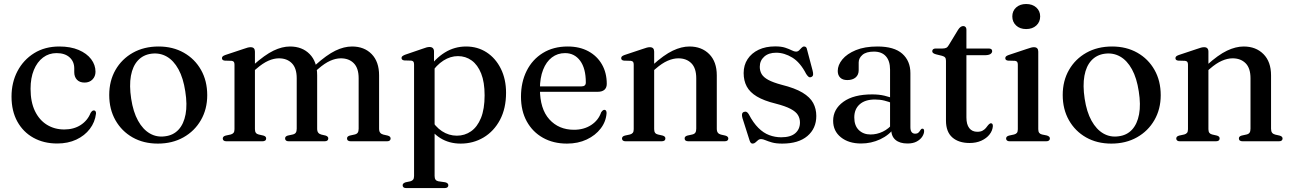

<svg xmlns="http://www.w3.org/2000/svg" viewBox="-20 -705 6446 958"><path d="M456.5 -347Q456.5 -324 441.5 -308.5Q426.5 -293 402 -293Q377.5 -293 364 -307.2Q350.5 -321.5 350.5 -345V-363.5Q350.5 -398 327 -419Q303.5 -440 262 -440Q224 -440 194.8 -418Q165.5 -396 149 -356Q132.5 -316 132.5 -262Q132.5 -196.5 154.2 -151.2Q176 -106 214 -82.5Q252 -59 300.5 -59Q348 -59 382.5 -81.2Q417 -103.5 432 -141.5Q437 -149 440.5 -151.5Q444 -154 448.5 -154Q454.5 -154 457 -149.2Q459.5 -144.5 459 -138Q454 -95.5 428.2 -61.8Q402.5 -28 360.8 -8.5Q319 11 265.5 11Q198.5 11 147 -17.5Q95.5 -46 66.5 -98.5Q37.5 -151 37.5 -223Q37.5 -293.5 67.2 -350Q97 -406.5 150.5 -439.8Q204 -473 276 -473Q332 -473 372.5 -455.8Q413 -438.5 434.8 -409.8Q456.5 -381 456.5 -347Z M771.5 -473Q842.5 -473 897.2 -442Q952 -411 983 -356.2Q1014 -301.5 1014 -230Q1014 -160.5 982.5 -105.8Q951 -51 895.5 -19.8Q840 11.5 767.5 11.5Q696 11.5 641.5 -19.5Q587 -50.5 556 -105.2Q525 -160 525 -231Q525 -301.5 556.2 -356Q587.5 -410.5 643 -441.8Q698.5 -473 771.5 -473ZM804 -25Q845 -30 871 -58.2Q897 -86.5 906 -134.8Q915 -183 904.5 -249Q894.5 -315.5 870.5 -359.2Q846.5 -403 811.8 -422.8Q777 -442.5 735 -437Q694 -431.5 668 -403.2Q642 -375 633.2 -326.8Q624.5 -278.5 634.5 -212.5Q644.5 -146.5 668.8 -102.8Q693 -59 727.8 -39Q762.5 -19 804 -25Z M1252 -447.5V-60.5Q1252 -48.5 1256.8 -42.2Q1261.5 -36 1270.5 -34L1294.5 -28.5Q1308 -24.5 1308 -14.5Q1308 0 1288.5 0H1110Q1100.5 0 1096 -3.8Q1091.5 -7.5 1091.5 -14Q1091.5 -19 1095 -22.8Q1098.5 -26.5 1106 -28.5L1131.5 -34Q1140.5 -36.5 1145.2 -42.2Q1150 -48 1150 -60V-382.5Q1150 -392 1146.8 -396.2Q1143.5 -400.5 1135.5 -401.5L1101 -402.5Q1093.5 -403.5 1090.5 -406.8Q1087.5 -410 1087.5 -414.5Q1087.5 -420 1091 -423.5Q1094.5 -427 1104 -430.5L1194 -460.5Q1207.5 -465.5 1215.8 -467.5Q1224 -469.5 1230.5 -469.5Q1241.5 -469.5 1246.8 -463.8Q1252 -458 1252 -447.5ZM1238.5 -344.5 1222.5 -361 1243 -379.5Q1301.5 -431.5 1344.5 -452.2Q1387.5 -473 1427 -473Q1488 -473 1525.2 -435Q1562.5 -397 1562.5 -329V-63Q1562.5 -49.5 1568 -42.8Q1573.5 -36 1583.5 -33.5L1605 -28.5Q1618 -24 1618 -14.5Q1618 0 1599 0H1421.5Q1402.5 0 1402.5 -14.5Q1402.5 -24.5 1415.5 -28.5L1441 -34Q1451.5 -36.5 1456 -43.2Q1460.5 -50 1460.5 -63V-314.5Q1460.5 -365 1436.2 -389.5Q1412 -414 1371.5 -414Q1346.5 -414 1318.8 -401.8Q1291 -389.5 1259.5 -362ZM1548 -344.5 1531.5 -361 1552.5 -379.5Q1610.5 -431.5 1653.5 -452.2Q1696.5 -473 1736.5 -473Q1797.5 -473 1834.5 -435Q1871.5 -397 1871.5 -329V-63Q1871.5 -49.5 1877 -42.8Q1882.5 -36 1892.5 -33.5L1914.5 -28.5Q1922 -26.5 1925.5 -22.8Q1929 -19 1929 -14Q1929 -7.5 1924.5 -3.8Q1920 0 1910.5 0H1731Q1711.5 0 1711.5 -14.5Q1711.5 -24.5 1725 -28.5L1750 -34Q1760.5 -36.5 1765 -43.2Q1769.5 -50 1769.5 -63V-314.5Q1769.5 -365 1745.2 -389.5Q1721 -414 1680.5 -414Q1655.5 -414 1627.8 -401.8Q1600 -389.5 1568.5 -362Z M2145.5 -448.5V-385.5L2148.5 -377.5V173Q2148.5 185 2153 191.2Q2157.5 197.5 2167 199.5L2201.5 204.5Q2209.5 206.5 2213.2 210.2Q2217 214 2217 219.5Q2217 226 2212.2 229.8Q2207.5 233.5 2197.5 233.5H2007.5Q1998 233.5 1993.5 229.8Q1989 226 1989 219.5Q1989 214 1992.8 210.5Q1996.5 207 2004 204.5L2028 199.5Q2037 197 2041.5 191Q2046 185 2046 173V-383Q2046 -393 2042.8 -397.2Q2039.5 -401.5 2032 -402.5L1997 -403.5Q1990 -404.5 1986.8 -407.5Q1983.5 -410.5 1983.5 -415.5Q1983.5 -421 1987.2 -424.2Q1991 -427.5 2000 -431.5L2087.5 -461.5Q2100.5 -466.5 2108.5 -468.5Q2116.5 -470.5 2123 -470.5Q2134.5 -470.5 2140 -464.5Q2145.5 -458.5 2145.5 -448.5ZM2127.5 -335.5 2113.5 -357.5Q2151 -413 2199.5 -443Q2248 -473 2305.5 -473Q2363 -473 2408 -443.8Q2453 -414.5 2479 -362.2Q2505 -310 2505 -242Q2505 -164 2474.8 -107Q2444.5 -50 2393 -19.2Q2341.5 11.5 2278.5 11.5Q2221 11.5 2177 -16Q2133 -43.5 2105.5 -95.5L2127 -116Q2151 -73 2185.2 -50.5Q2219.5 -28 2259.5 -28Q2299 -28 2330.2 -49.8Q2361.5 -71.5 2379.8 -116.2Q2398 -161 2398 -229.5Q2398 -295 2380.8 -338.2Q2363.5 -381.5 2333.5 -403.2Q2303.5 -425 2265 -425Q2227.5 -425 2192.5 -402.8Q2157.5 -380.5 2127.5 -335.5Z M3007.5 -286.5Q3007.5 -267.5 2996 -257.2Q2984.5 -247 2962.5 -247H2645V-274H2881.5Q2903 -274 2903 -293.5Q2903 -363.5 2874.8 -401.8Q2846.5 -440 2799.5 -440Q2762 -440 2733.8 -418.5Q2705.5 -397 2689.8 -356.8Q2674 -316.5 2674 -261.5Q2674 -161.5 2721 -109.5Q2768 -57.5 2844 -57.5Q2893.5 -57.5 2929.8 -81.2Q2966 -105 2979.5 -144.5Q2984.5 -151.5 2988 -154.2Q2991.5 -157 2996 -157Q3001.5 -157 3004.2 -152Q3007 -147 3006.5 -140Q3003.5 -98 2977.2 -63.8Q2951 -29.5 2907.5 -9Q2864 11.5 2809 11.5Q2741 11.5 2689.2 -17.5Q2637.5 -46.5 2608.5 -99Q2579.5 -151.5 2579.5 -222.5Q2579.5 -295 2607.8 -351.5Q2636 -408 2688.5 -440.5Q2741 -473 2812.5 -473Q2872 -473 2915.8 -449.2Q2959.5 -425.5 2983.5 -383.5Q3007.5 -341.5 3007.5 -286.5Z M3244 -447.5V-60.5Q3244 -48.5 3248.8 -42.2Q3253.5 -36 3262.5 -34L3286.5 -28.5Q3300 -24.5 3300 -14.5Q3300 0 3280.5 0H3102Q3092.5 0 3088 -3.8Q3083.5 -7.5 3083.5 -14Q3083.5 -19 3087 -22.8Q3090.5 -26.5 3098 -28.5L3123.5 -34Q3132.5 -36.5 3137.2 -42.2Q3142 -48 3142 -60V-382.5Q3142 -392 3138.8 -396.2Q3135.5 -400.5 3127.5 -401.5L3093 -402.5Q3085.5 -403.5 3082.5 -406.8Q3079.5 -410 3079.5 -414.5Q3079.5 -420 3083 -423.5Q3086.5 -427 3096 -430.5L3186 -460.5Q3199.5 -465.5 3207.8 -467.5Q3216 -469.5 3222.5 -469.5Q3233.5 -469.5 3238.8 -463.8Q3244 -458 3244 -447.5ZM3231 -344.5 3214.5 -361 3235.5 -379.5Q3293 -431.5 3336.8 -452.2Q3380.5 -473 3420 -473Q3481 -473 3518.8 -435Q3556.5 -397 3556.5 -329V-63Q3556.5 -49.5 3561.8 -42.8Q3567 -36 3577 -33.5L3599 -28.5Q3606.5 -26.5 3610.2 -22.8Q3614 -19 3614 -14Q3614 -7.5 3609.5 -3.8Q3605 0 3595 0H3415.5Q3396 0 3396 -14.5Q3396 -24.5 3409.5 -28.5L3434.5 -34Q3445 -36.5 3449.5 -43.2Q3454 -50 3454 -63V-314.5Q3454 -365 3429.5 -389.5Q3405 -414 3364.5 -414Q3339.5 -414 3311.2 -401.8Q3283 -389.5 3251.5 -362Z M3852.5 -442Q3815 -442 3793 -422.2Q3771 -402.5 3771 -371.5Q3771 -351.5 3780.2 -335.5Q3789.5 -319.5 3813.2 -306.5Q3837 -293.5 3880 -282Q3946.5 -265.5 3984.2 -242.8Q4022 -220 4037.5 -191Q4053 -162 4053 -126.5Q4053 -64 4008.5 -26.2Q3964 11.5 3883 11.5Q3852 11.5 3832 5.8Q3812 0 3799.2 -5.5Q3786.5 -11 3777.5 -11Q3768.5 -11 3761.8 -5.2Q3755 0.5 3749 6Q3743 11.5 3735.5 11.5Q3730 11.5 3726.5 8Q3723 4.5 3720 -4.5L3684.5 -116Q3681 -128 3682.5 -135.8Q3684 -143.5 3691.5 -146.5Q3699.5 -149.5 3705.5 -146.2Q3711.5 -143 3716 -135Q3738.5 -92 3764 -66.8Q3789.5 -41.5 3818.2 -30.8Q3847 -20 3878 -20Q3924.5 -20 3948 -40.2Q3971.5 -60.5 3971.5 -94Q3971.5 -114 3961.5 -130.8Q3951.5 -147.5 3925.2 -161.5Q3899 -175.5 3850.5 -188Q3791.5 -202.5 3756.5 -223.5Q3721.5 -244.5 3706 -273.5Q3690.5 -302.5 3690.5 -340.5Q3690.5 -380 3710.2 -410Q3730 -440 3765.2 -456.8Q3800.5 -473.5 3848 -473.5Q3878.5 -473.5 3898 -467Q3917.5 -460.5 3930.2 -454Q3943 -447.5 3951.5 -447.5Q3961 -447.5 3967.2 -453.8Q3973.5 -460 3979.5 -466.5Q3985.5 -473 3992.5 -473Q3998 -473 4001.8 -469.5Q4005.5 -466 4007 -457L4034.5 -353Q4038 -340 4037 -332Q4036 -324 4027.5 -320.5Q4020 -317.5 4014.5 -321.8Q4009 -326 4002.5 -336Q3973 -393.5 3933.2 -417.8Q3893.5 -442 3852.5 -442Z M4427 -58.5V-67L4421 -69V-357.5Q4421 -401 4400.2 -424.2Q4379.5 -447.5 4340.5 -447.5Q4302 -447.5 4283.2 -431.2Q4264.5 -415 4264.5 -393.5V-355Q4264.5 -331.5 4249.2 -318.5Q4234 -305.5 4207.5 -305.5Q4184.5 -305.5 4172.2 -317.8Q4160 -330 4160 -351Q4160 -380.5 4183 -408.5Q4206 -436.5 4250.2 -454.8Q4294.5 -473 4358 -473Q4441.5 -473 4482 -437Q4522.5 -401 4522.5 -340V-70.5Q4522.5 -53.5 4528.8 -45.8Q4535 -38 4546 -38Q4557.5 -38 4563.2 -43.8Q4569 -49.5 4572.5 -56Q4574.5 -59 4576.8 -61Q4579 -63 4582.5 -63Q4587 -63 4589 -59.8Q4591 -56.5 4591 -51Q4591 -38 4581.8 -23.5Q4572.5 -9 4554.2 1Q4536 11 4508 11Q4469.5 11 4448.2 -7Q4427 -25 4427 -58.5ZM4137 -102.5Q4137 -160 4188 -197Q4239 -234 4331.5 -234Q4366 -234 4393.2 -227.5Q4420.5 -221 4442 -211.5L4435 -189Q4414.5 -197.5 4392.8 -203Q4371 -208.5 4345.5 -208.5Q4296.5 -208.5 4269.5 -184.5Q4242.5 -160.5 4242.5 -119Q4242.5 -78 4265.2 -56Q4288 -34 4323.5 -34Q4355.5 -34 4385 -48.2Q4414.5 -62.5 4436 -89.5L4445 -70Q4417 -31 4372 -10Q4327 11 4276.5 11Q4214.5 11 4175.8 -20Q4137 -51 4137 -102.5Z M4680.5 -426.5 4650 -434Q4639.5 -437 4635.5 -440.8Q4631.5 -444.5 4631.5 -449.5Q4631.5 -456 4636.2 -459.5Q4641 -463 4648.5 -463H4683Q4694.5 -463 4701.5 -466.5Q4708.5 -470 4714 -480L4760.5 -556.5Q4766.5 -566 4773 -570.5Q4779.5 -575 4786 -575Q4793.5 -575 4797.8 -570.2Q4802 -565.5 4802 -557.5V-119Q4802 -84 4816.2 -65.8Q4830.5 -47.5 4856 -47.5Q4872.5 -47.5 4882.5 -53Q4892.5 -58.5 4898.8 -66Q4905 -73.5 4910.2 -80.5Q4915.5 -87.5 4922.5 -90Q4928 -90.5 4931 -87.2Q4934 -84 4934 -76Q4932.5 -53.5 4917.5 -34.2Q4902.5 -15 4876.8 -3.2Q4851 8.5 4818 8.5Q4763.5 8.5 4731.8 -19.2Q4700 -47 4700 -103.5V-401.5Q4700 -412.5 4695.8 -418Q4691.5 -423.5 4680.5 -426.5ZM4758 -429.5 4758.5 -463H4913Q4921.5 -463 4926 -459.8Q4930.5 -456.5 4930.5 -450Q4930.5 -441 4921.5 -435.2Q4912.5 -429.5 4893.5 -429.5Z M5160.5 -447.5V-60.5Q5160.5 -48.5 5165.2 -42.2Q5170 -36 5179 -34L5203.5 -29Q5211 -26.5 5214.8 -23Q5218.5 -19.5 5218.5 -14Q5218.5 -7.5 5213.8 -3.8Q5209 0 5199.5 0H5018.5Q5009 0 5004.5 -3.8Q5000 -7.5 5000 -14Q5000 -19 5003.5 -22.8Q5007 -26.5 5014.5 -28.5L5040 -34Q5049.5 -36.5 5054 -42.2Q5058.5 -48 5058.5 -60V-382.5Q5058.5 -392 5055.2 -396.2Q5052 -400.5 5044.5 -401.5L5009.5 -402.5Q5002 -403.5 4999 -406.8Q4996 -410 4996 -414.5Q4996 -420 4999.5 -423.5Q5003 -427 5012.5 -430.5L5102.5 -460.5Q5116.5 -465.5 5124.8 -467.5Q5133 -469.5 5138.5 -469.5Q5150 -469.5 5155.2 -463.8Q5160.5 -458 5160.5 -447.5ZM5100 -560Q5069 -560 5050 -577.8Q5031 -595.5 5031 -623Q5031 -650.5 5050.2 -667.8Q5069.5 -685 5100 -685Q5131.5 -685 5150.8 -667.5Q5170 -650 5170 -623Q5170 -595.5 5150.8 -577.8Q5131.5 -560 5100 -560Z M5529 -473Q5600 -473 5654.8 -442Q5709.5 -411 5740.5 -356.2Q5771.5 -301.5 5771.5 -230Q5771.5 -160.5 5740 -105.8Q5708.5 -51 5653 -19.8Q5597.5 11.5 5525 11.5Q5453.5 11.5 5399 -19.5Q5344.5 -50.5 5313.5 -105.2Q5282.5 -160 5282.5 -231Q5282.5 -301.5 5313.8 -356Q5345 -410.5 5400.5 -441.8Q5456 -473 5529 -473ZM5561.5 -25Q5602.5 -30 5628.5 -58.2Q5654.5 -86.5 5663.5 -134.8Q5672.5 -183 5662 -249Q5652 -315.5 5628 -359.2Q5604 -403 5569.2 -422.8Q5534.5 -442.5 5492.5 -437Q5451.5 -431.5 5425.5 -403.2Q5399.5 -375 5390.8 -326.8Q5382 -278.5 5392 -212.5Q5402 -146.5 5426.2 -102.8Q5450.5 -59 5485.2 -39Q5520 -19 5561.5 -25Z M6009.5 -447.5V-60.5Q6009.5 -48.5 6014.2 -42.2Q6019 -36 6028 -34L6052 -28.5Q6065.5 -24.5 6065.5 -14.5Q6065.5 0 6046 0H5867.5Q5858 0 5853.5 -3.8Q5849 -7.5 5849 -14Q5849 -19 5852.5 -22.8Q5856 -26.5 5863.5 -28.5L5889 -34Q5898 -36.5 5902.8 -42.2Q5907.5 -48 5907.5 -60V-382.5Q5907.5 -392 5904.2 -396.2Q5901 -400.5 5893 -401.5L5858.5 -402.5Q5851 -403.5 5848 -406.8Q5845 -410 5845 -414.5Q5845 -420 5848.5 -423.5Q5852 -427 5861.5 -430.5L5951.5 -460.5Q5965 -465.5 5973.2 -467.5Q5981.5 -469.5 5988 -469.5Q5999 -469.5 6004.2 -463.8Q6009.5 -458 6009.5 -447.5ZM5996.5 -344.5 5980 -361 6001 -379.5Q6058.5 -431.5 6102.2 -452.2Q6146 -473 6185.5 -473Q6246.5 -473 6284.2 -435Q6322 -397 6322 -329V-63Q6322 -49.5 6327.2 -42.8Q6332.5 -36 6342.5 -33.5L6364.5 -28.5Q6372 -26.5 6375.8 -22.8Q6379.5 -19 6379.5 -14Q6379.5 -7.5 6375 -3.8Q6370.5 0 6360.5 0H6181Q6161.5 0 6161.5 -14.5Q6161.5 -24.5 6175 -28.5L6200 -34Q6210.5 -36.5 6215 -43.2Q6219.5 -50 6219.5 -63V-314.5Q6219.5 -365 6195 -389.5Q6170.5 -414 6130 -414Q6105 -414 6076.8 -401.8Q6048.5 -389.5 6017 -362Z"/></svg>

Font: Fraunces 48pt
Style: Regular
Weight: 400
Version: Version 1.000;[b76b70a41]